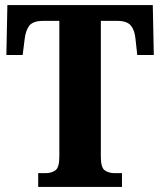

<svg xmlns="http://www.w3.org/2000/svg" viewBox="-20 -734 629 754"><path d="M130 0V-54H158Q182 -54 197.5 -65Q213 -76 213 -119V-652H150Q110 -652 95.5 -633.5Q81 -615 77 -582L69 -518H5L9 -714H580L584 -518H519L512 -582Q509 -615 494 -633.5Q479 -652 440 -652H376V-118Q376 -76 391.5 -65Q407 -54 431 -54H459V0Z"/></svg>

Font: Noto Serif Tamil Condensed ExtraBold
Style: Regular
Weight: 800
Width: 3
Designer: Indian Type Foundry, Tom Grace, and the Monotype Design Team
Foundry: Monotype Imaging Inc.
Version: Version 2.004; ttfautohint (v1.8.4.7-5d5b)